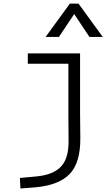

<svg xmlns="http://www.w3.org/2000/svg" viewBox="-20 -815 626 1069"><path d="M93.8 234.4 90.8 175.8 180.7 167.5Q275.9 158.7 319.3 112.8Q362.8 66.9 361.8 -30.3L360.8 -170.9V-460H134.8V-517.6H425.8V-187.5L427.2 -45.9Q428.2 92.3 366.7 155Q305.2 217.8 170.9 228.5ZM233.9 -609.4 369.1 -794.9H417L552.2 -609.4H478L393.1 -736.8L308.1 -609.4Z"/></svg>

Font: Caskaydia Cove Light
Style: Regular
Weight: 300
Monospace: yes
Designer: Aaron Bell
Foundry: Saja Typeworks
Version: Version 4.300; ttfautohint (v1.8.3)